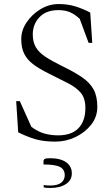

<svg xmlns="http://www.w3.org/2000/svg" viewBox="-20 -690 556 949"><path d="M254 10Q196 10 155 -2Q114 -14 70 -36L60 -190H78L135 -63Q169 -38 201 -29.5Q233 -21 267 -21Q334 -21 368 -56.5Q402 -92 402 -156Q402 -204 379.5 -231Q357 -258 315.5 -279Q274 -300 218 -328Q174 -350 144.5 -372Q115 -394 100 -423.5Q85 -453 85 -497Q85 -540 111.5 -579.5Q138 -619 180 -644.5Q222 -670 270 -670Q314 -670 350.5 -659Q387 -648 426 -628L436 -478H418L374 -597Q349 -620 325 -630Q301 -640 269 -640Q208 -640 175 -605Q142 -570 142 -520Q142 -482 157.5 -456Q173 -430 205 -409Q237 -388 286 -364Q346 -335 385 -308.5Q424 -282 442.5 -248Q461 -214 461 -162Q461 -112 430.5 -73.5Q400 -35 353 -12.5Q306 10 254 10ZM230 239Q223 239 213 238.5Q203 238 196 236V224Q203 226 212.5 226.5Q222 227 228 227Q265 227 282.5 213Q300 199 300 176Q300 148 277 135.5Q254 123 195 123V107Q195 100 200.5 96Q206 92 227 92Q279 92 307 112Q335 132 335 167Q335 201 305.5 220Q276 239 230 239Z"/></svg>

Font: Spectral SC ExtraLight
Style: Regular
Weight: 275
Designer: Jean-Baptiste Levee
Foundry: Production Type
Version: Version 2.001